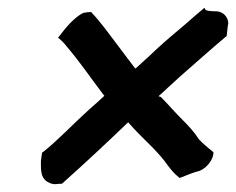

<svg xmlns="http://www.w3.org/2000/svg" viewBox="-20 -609 606 493"><path d="M410 -383 444 -414C483 -448 522 -483 560 -515L562 -516L565 -543C570 -558 557 -580 534 -580C532 -580 508 -580 507 -585L505 -589L479 -567C448 -539 412 -511 380 -481C363 -464 346 -450 328 -433L325 -436C310 -456 296 -474 285 -489C262 -519 240 -551 214 -578H213H211C205 -578 200 -577 195 -576H194C171 -565 147 -536 133 -517L129 -512L133 -509C139 -504 144 -499 151 -490C186 -449 209 -414 244 -368L248 -363C236 -352 222 -339 208 -327C169 -292 130 -250 91 -219L88 -217L85 -195V-194C86 -183 81 -154 102 -142C119 -132 129 -138 135 -137H138L140 -138C197 -189 254 -242 309 -295C329 -272 349 -253 373 -229C390 -211 399 -201 411 -184C418 -175 428 -162 439 -154L441 -152L444 -153C458 -158 470 -164 484 -168C508 -172 527 -198 528 -215V-218L527 -219C516 -228 501 -240 491 -251C478 -271 466 -284 446 -304C425 -325 414 -339 393 -360L387 -362C394 -368 403 -376 410 -383Z"/></svg>

Font: Hussar Pisanka
Style: SbdKur
Weight: 600
Designer: Robert Jablonski
Foundry: Cannot Into Space Fonts
Version: Version 1.070